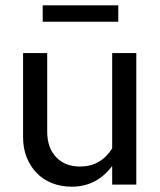

<svg xmlns="http://www.w3.org/2000/svg" viewBox="-20 -696 604 724"><path d="M67 0ZM158 -496V-200Q158 -139 191.5 -103.5Q225 -68 282 -68Q359 -68 403 -136V-496H494V0H403V-70Q344 8 251 8Q210 8 176 -5.5Q142 -19 118 -44Q94 -69 80.5 -103Q67 -137 67 -179V-496ZM426 -676V-614H141V-676Z"/></svg>

Font: Rosa Sans
Style: Regular
Weight: 400
Designer: Pentagram / MCKL
Foundry: Pentagram / MCKL
Version: Version 1.005;September 16, 2019;FontCreator 11.5.0.2425 64-